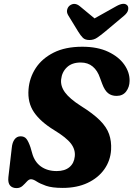

<svg xmlns="http://www.w3.org/2000/svg" viewBox="-20 -953 686 986"><path d="M302 12Q247 12 216 1Q185 -10 168 -21.2Q151 -32.5 139 -32.5Q128.5 -32.5 118.2 -21Q108 -9.5 95.5 1.8Q83 13 65 13Q43.5 13 31.8 -0.2Q20 -13.5 23 -43L40.5 -194Q43 -221.5 54.8 -237.2Q66.5 -253 86 -253Q105.5 -253 116 -239.5Q126.5 -226 136.5 -196.5L145 -167Q157 -122 190 -98.2Q223 -74.5 271 -74.5Q312.5 -74.5 336.5 -94.5Q360.5 -114.5 364 -149.5Q368 -184.5 344.5 -215.5Q321 -246.5 258.5 -284.5Q188 -327.5 154.5 -376.8Q121 -426 126.5 -494Q131 -553 163.2 -602.8Q195.5 -652.5 255.5 -682.8Q315.5 -713 402.5 -713Q481 -713 535.5 -687.2Q590 -661.5 618.2 -621.2Q646.5 -581 645.5 -537Q645 -506 627.8 -483.2Q610.5 -460.5 578.5 -460.5Q552.5 -460.5 535 -474.5Q517.5 -488.5 505 -522L493.5 -553Q481 -590.5 456.2 -611.2Q431.5 -632 394.5 -632Q349.5 -632 323.8 -607.5Q298 -583 294 -545.5Q290 -511 314 -478.2Q338 -445.5 396 -408.5Q458.5 -369.5 493 -335Q527.5 -300.5 540.2 -264.2Q553 -228 550.5 -183.5Q547 -128 515.8 -83.8Q484.5 -39.5 430 -13.8Q375.5 12 302 12ZM519 -790Q496.5 -771.5 479 -759.5Q461.5 -747.5 439.5 -747.5Q417 -747.5 405.5 -759Q394 -770.5 382 -790L330 -875Q321.5 -889.5 324.8 -903Q328 -916.5 338 -924.5Q363 -943 390 -921L465.5 -858.5L577 -921Q618 -944 634.5 -924.5Q640.5 -917 638 -902.5Q635.5 -888 618 -873Z"/></svg>

Font: Fraunces 72pt S100
Style: Bold Italic
Weight: 700
Italic angle: -16°
Version: Version 1.000; ttfautohint (v1.8.3)